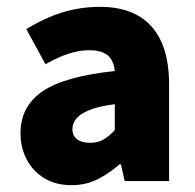

<svg xmlns="http://www.w3.org/2000/svg" viewBox="-20 -530 572 562"><path d="M189 12Q143 12 109.5 -8.5Q76 -29 58 -63.5Q40 -98 40 -140Q40 -219 105 -263Q170 -307 316 -322Q314 -342 306 -355.5Q298 -369 282 -376Q266 -383 241 -383Q212 -383 181 -373Q150 -363 113 -342L57 -445Q90 -465 125 -480Q160 -495 197 -502.5Q234 -510 273 -510Q337 -510 382 -485.5Q427 -461 451 -410.5Q475 -360 475 -281V0H345L334 -49H330Q299 -22 265 -5Q231 12 189 12ZM244 -112Q267 -112 283.5 -122Q300 -132 316 -149V-225Q269 -219 242 -208Q215 -197 203.5 -183Q192 -169 192 -152Q192 -132 206 -122Q220 -112 244 -112Z"/></svg>

Font: Source Sans 3 ExtraLight ExtraBold
Style: Regular
Weight: 800
Version: Version 3.052;hotconv 1.1.0;makeotfexe 2.6.0